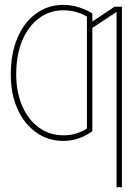

<svg xmlns="http://www.w3.org/2000/svg" viewBox="-20 -574 552 798"><path d="M243.7 -11.7Q271 -11.2 295.7 -18.8Q320.3 -26.4 341.3 -40V-360.4H363.8V-28.3Q344.2 -14.6 324.7 -5.9Q305.2 2.9 285.2 7.3Q265.1 11.7 243.7 11.7Q179.7 11.7 130.1 -23.7Q80.6 -59.1 52.7 -121.1Q24.9 -183.1 24.9 -262.7V-264.6Q24.9 -352.1 52.7 -417Q80.6 -481.9 130.1 -517.8Q179.7 -553.7 243.7 -553.7Q265.6 -553.7 285.6 -549.6Q305.7 -545.4 325.2 -537.6Q344.7 -529.8 363.8 -518.6V-216.8H341.3V-504.9Q320.3 -517.6 295.7 -524.4Q271 -531.2 243.7 -531.2Q186.5 -531.2 142.1 -498.3Q97.7 -465.3 72.5 -405.5Q47.4 -345.7 47.4 -264.6V-262.7Q47.9 -189.5 72.8 -132.6Q97.7 -75.7 141.8 -43.7Q186 -11.7 243.7 -11.7ZM486.8 -545.9V204.1H464.4V-524.4L357.9 -454.1V-480.5L455.6 -545.9Z"/></svg>

Font: Inter 16pt Thin
Style: Regular
Weight: 250
Version: Version 4.001;git-66647c0bb